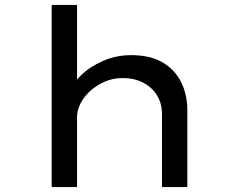

<svg xmlns="http://www.w3.org/2000/svg" viewBox="-20 -760 971 780"><path d="M190 0V-740H293V-385L259 -381Q272 -418 308.5 -453.5Q345 -489 398.5 -512.5Q452 -536 513 -536Q589 -536 639.5 -507Q690 -478 715.5 -427Q741 -376 741 -312V0H638V-297Q638 -341 617 -374Q596 -407 560 -425Q524 -443 479 -443Q439 -443 405 -428Q371 -413 346 -390Q321 -367 307 -339.5Q293 -312 293 -286V0H242Q219 0 206 0Q193 0 190 0Z"/></svg>

Font: Lexend Tera
Style: Regular
Weight: 400
Designer: Bonnie Shaver-Troup, Thomas Jockin
Foundry: Lexend
Version: Version 1.007